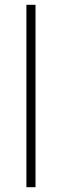

<svg xmlns="http://www.w3.org/2000/svg" viewBox="-20 -780 257 800"><path d="M128 0H90V-760H128Z"/></svg>

Font: Noto Sans Bengali UI ExtraLight
Style: Regular
Weight: 200
Designer: Jelle Bosma - Monotype Design Team
Foundry: Monotype Imaging Inc.
Version: Version 2.003; ttfautohint (v1.8.4.7-5d5b)